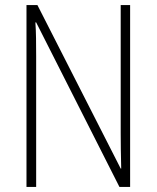

<svg xmlns="http://www.w3.org/2000/svg" viewBox="-20 -734 615 754"><path d="M491 0H449L122 -646H119Q121 -616 121.5 -584.5Q122 -553 122 -512V0H84V-714H127L454 -72H456Q455 -108 454.5 -146Q454 -184 454 -211V-714H491Z"/></svg>

Font: Noto Sans Lao UI Cond ExtLt
Style: Regular
Weight: 200
Width: 3
Designer: Monotype Design Team
Foundry: Monotype Imaging Inc.
Version: Version 2.000; ttfautohint (v1.8.4.7-5d5b)